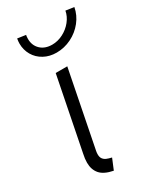

<svg xmlns="http://www.w3.org/2000/svg" viewBox="-190 -808 741 883"><g transform="rotate(-30 180.0 -366.5)"><path d="M52.7 -85.4Q52.7 -106 58.1 -130.4L134.3 -515.1H195.8L116.2 -112.3Q114.3 -103 114.3 -94.2Q114.3 -79.1 120.8 -70.3Q127.4 -61.5 137.7 -57.1Q147.9 -52.7 164.6 -48.8L141.1 7.8Q93.3 -1.5 73 -25.1Q52.7 -48.8 52.7 -85.4ZM57.6 -715.3Q57.6 -726.6 60.1 -741.2L104 -734.9Q102.1 -725.6 102.1 -714.4Q102.1 -679.7 125 -657.7Q147.9 -635.7 186.5 -635.7Q215.8 -635.7 244.1 -650.1Q272.5 -664.6 292 -689Q311.5 -713.4 316.4 -741.2L360.4 -734.9Q353 -695.3 327.4 -663.1Q301.8 -630.9 264.2 -612.3Q226.6 -593.8 185.5 -593.8Q148.4 -593.8 119.1 -609.9Q89.8 -626 73.7 -653.8Q57.6 -681.6 57.6 -715.3Z"/></g></svg>

Font: Reddit Sans Fudge Light Italic
Style: Regular
Weight: 300
Italic angle: -11.25°
Designer: Stephen Hutchings
Version: Version 1.013